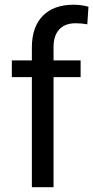

<svg xmlns="http://www.w3.org/2000/svg" viewBox="-20 -780 389 800"><path d="M112.8 0V-458.5H29.3V-528.3H112.8V-582.5Q112.8 -667.5 158.2 -713.9Q203.6 -760.3 286.6 -760.3Q317.9 -760.3 348.6 -752L343.8 -678.7Q320.8 -683.1 294.9 -683.1Q251 -683.1 227.1 -657.5Q203.1 -631.8 203.1 -584V-528.3H315.9V-458.5H203.1V0Z"/></svg>

Font: Noboto
Style: Regular
Weight: 400
Designer: Google
Version: Version 2.001101; 2014